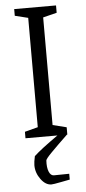

<svg xmlns="http://www.w3.org/2000/svg" viewBox="-57 -631 396 887"><g transform="rotate(-5 141.0 -188.0)"><path d="M174 -549V-50L238 -34V0H236Q188 46 159.5 75Q131 104 131 111Q129 143 137 162.5Q145 182 160 182L231 181V208Q225 209 189.5 216Q154 223 145 223Q118 223 96 193Q74 163 74 128Q74 113 80 86Q112 56 192 0H44V-30L105 -46V-553L44 -568V-599H238V-565Z"/></g></svg>

Font: Grenze Light
Style: Regular
Weight: 300
Designer: Renata Polastri
Foundry: Omnibus-Type
Version: Version 1.002; ttfautohint (v1.8)